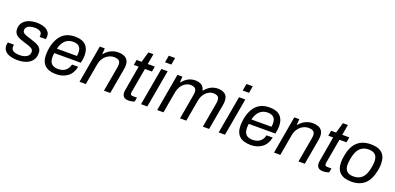

<svg xmlns="http://www.w3.org/2000/svg" viewBox="6 -1617 5197 2523"><g transform="rotate(20 2604.0 -355.5)"><path d="M216.4 12Q167.4 12 129.3 2.9Q91.2 -6.2 65 -23Q38.8 -39.9 25.5 -64.4Q12.2 -89 12.2 -119Q12.2 -130.6 14.2 -142.3Q16.2 -153.9 19.2 -163.2H105.5Q103.6 -155 102.4 -147Q101.2 -138.9 101.2 -133.2Q101.2 -92.7 134.2 -76.2Q167.3 -59.6 221.1 -59.6Q257.4 -59.6 287.8 -69.3Q318.2 -79 336.8 -99.4Q355.5 -119.9 355.5 -152.1Q355.5 -179.3 334.9 -194.6Q314.2 -209.9 281.9 -220Q249.6 -230.2 214.3 -241Q188.1 -249.5 162.4 -259Q136.7 -268.5 116.3 -282.9Q95.8 -297.2 83.7 -318.8Q71.6 -340.4 71.6 -372.5Q71.6 -428.6 101 -465.1Q130.4 -501.6 179.7 -519.8Q229 -538 288.6 -538Q329.2 -538 363.8 -530.4Q398.4 -522.8 423.8 -507.3Q449.2 -491.8 463.5 -469Q477.8 -446.3 477.8 -416Q477.8 -403.2 475.5 -391.8Q473.2 -380.4 471.8 -374.8H385.8Q387.3 -381.6 387.8 -387.4Q388.3 -393.3 388.3 -398.1Q388.3 -423.4 375.1 -438.4Q361.9 -453.4 339 -459.9Q316.1 -466.4 286.1 -466.4Q251.1 -466.4 223.3 -457.9Q195.4 -449.4 179.3 -432.1Q163.2 -414.7 163.2 -387.8Q163.2 -363.5 180.1 -350.4Q197.1 -337.3 224.1 -329.1Q251.1 -320.9 282.4 -309.9Q311.8 -300 340.9 -290.1Q370 -280.1 394.6 -265.6Q419.2 -251 433.9 -227.8Q448.5 -204.5 448.5 -168.6Q448.5 -107.3 418.4 -67.5Q388.2 -27.7 336.1 -7.8Q284.1 12 216.4 12Z M757.8 12Q650.8 12 597.8 -37Q544.8 -86 544.8 -184.9Q544.8 -211.9 547.8 -239.3Q550.8 -266.6 555.8 -292.1Q570.8 -363.2 603 -418.6Q635.3 -474 689.6 -506Q743.9 -538 825.2 -538Q926.1 -538 975.7 -488.7Q1025.4 -439.4 1025.4 -348.3Q1025.4 -325.3 1021.9 -297.1Q1018.4 -268.9 1011.3 -240.8H640.1Q637.7 -225.6 636.4 -212.3Q635.2 -199.1 635.2 -186.8Q635.2 -120.5 665.8 -90.6Q696.4 -60.7 759.4 -60.7Q794.2 -60.7 824.5 -72.3Q854.9 -83.9 877.6 -110.3Q900.3 -136.7 911.3 -179.4H997.3Q976.7 -82.2 911.9 -35.1Q847 12 757.8 12ZM652.5 -307.1H932.5Q934.9 -320.7 935.9 -332.9Q936.8 -345.2 936.8 -355.8Q936.8 -411.6 908.5 -438.7Q880.2 -465.8 824 -465.8Q757.8 -465.8 714.3 -424.9Q670.8 -384.1 652.5 -307.1Z M1080.7 0 1172.7 -526H1242.4L1237.3 -446.7H1243.8Q1282.5 -494.1 1331 -516.1Q1379.5 -538 1431.1 -538Q1473.6 -538 1506.7 -525.2Q1539.8 -512.4 1559.1 -484Q1578.5 -455.7 1578.5 -409Q1578.5 -394.6 1576.7 -378.8Q1574.9 -363 1571.8 -345.6L1510.6 0H1422.6L1482.7 -341.2Q1484.7 -353.8 1486.2 -365.2Q1487.8 -376.5 1487.8 -385.7Q1487.8 -430 1462.8 -445.2Q1437.8 -460.4 1398 -460.4Q1359.7 -460.4 1322.4 -441.3Q1285.1 -422.3 1257.5 -384.9Q1230 -347.5 1220.1 -291.6L1168.7 0Z M1770.5 11.5Q1717.9 11.5 1698.4 -12.1Q1678.8 -35.8 1678.8 -71.3Q1678.8 -78.4 1679.8 -85.9Q1680.8 -93.5 1681.8 -101L1743 -452.2H1675L1687.8 -526H1757.1L1799.5 -672.5H1869.4L1843.4 -526H1942.2L1929.4 -452.2H1831L1772.4 -121Q1771.4 -115.2 1769.9 -105.8Q1768.4 -96.4 1768.4 -92.6Q1768.4 -77.5 1777 -69.7Q1785.5 -61.8 1805 -61.8H1861.2L1850.8 -3.5Q1840.3 0.9 1826.3 4.2Q1812.2 7.5 1797.7 9.5Q1783.1 11.5 1770.5 11.5Z M2048.9 -625.4 2066.2 -723H2154.2L2137.4 -625.4ZM1940.7 0 2033.7 -526H2121.7L2028.7 0Z M2166.7 0 2258.7 -526H2328.4L2323.3 -446.7H2329.8Q2369 -494.1 2412.5 -516.1Q2455.9 -538 2506.8 -538Q2557.1 -538 2592.3 -516.7Q2627.4 -495.3 2637.7 -446.7H2644.7Q2683.5 -494.1 2728.2 -516.1Q2773 -538 2824.5 -538Q2884.7 -538 2923.2 -508.6Q2961.8 -479.3 2961.8 -410.1Q2961.8 -396.8 2960 -381.8Q2958.2 -366.8 2955.1 -350.5L2892.8 0H2805.3L2866 -344.4Q2868 -356.6 2869.3 -366.9Q2870.5 -377.1 2870.5 -386.2Q2870.5 -430.6 2846.8 -445.5Q2823.1 -460.4 2787.2 -460.4Q2751.6 -460.4 2717.9 -440.8Q2684.2 -421.2 2659.8 -384.4Q2635.3 -347.5 2625.9 -295.4L2574 0H2486L2546.7 -344.4Q2548.7 -356.6 2549.9 -367.1Q2551.2 -377.7 2551.2 -386.8Q2551.2 -430.6 2527.5 -445.5Q2503.7 -460.4 2467.8 -460.4Q2432.8 -460.4 2399.1 -441.3Q2365.5 -422.1 2340.9 -385.3Q2316.4 -348.5 2306.6 -295.4L2254.7 0Z M3134.9 -625.4 3152.2 -723H3240.2L3223.4 -625.4ZM3026.7 0 3119.7 -526H3207.7L3114.7 0Z M3477.8 12Q3370.8 12 3317.8 -37Q3264.8 -86 3264.8 -184.9Q3264.8 -211.9 3267.8 -239.3Q3270.8 -266.6 3275.8 -292.1Q3290.8 -363.2 3323 -418.6Q3355.3 -474 3409.6 -506Q3463.9 -538 3545.2 -538Q3646.1 -538 3695.7 -488.7Q3745.4 -439.4 3745.4 -348.3Q3745.4 -325.3 3741.9 -297.1Q3738.4 -268.9 3731.3 -240.8H3360.1Q3357.7 -225.6 3356.4 -212.3Q3355.2 -199.1 3355.2 -186.8Q3355.2 -120.5 3385.8 -90.6Q3416.4 -60.7 3479.4 -60.7Q3514.2 -60.7 3544.5 -72.3Q3574.9 -83.9 3597.6 -110.3Q3620.3 -136.7 3631.3 -179.4H3717.3Q3696.7 -82.2 3631.9 -35.1Q3567 12 3477.8 12ZM3372.5 -307.1H3652.5Q3654.9 -320.7 3655.9 -332.9Q3656.8 -345.2 3656.8 -355.8Q3656.8 -411.6 3628.5 -438.7Q3600.2 -465.8 3544 -465.8Q3477.8 -465.8 3434.3 -424.9Q3390.8 -384.1 3372.5 -307.1Z M3800.7 0 3892.7 -526H3962.4L3957.3 -446.7H3963.8Q4002.5 -494.1 4051 -516.1Q4099.5 -538 4151.1 -538Q4193.6 -538 4226.7 -525.2Q4259.8 -512.4 4279.1 -484Q4298.5 -455.7 4298.5 -409Q4298.5 -394.6 4296.7 -378.8Q4294.9 -363 4291.8 -345.6L4230.6 0H4142.6L4202.7 -341.2Q4204.7 -353.8 4206.2 -365.2Q4207.8 -376.5 4207.8 -385.7Q4207.8 -430 4182.8 -445.2Q4157.8 -460.4 4118 -460.4Q4079.7 -460.4 4042.4 -441.3Q4005.1 -422.3 3977.5 -384.9Q3950 -347.5 3940.1 -291.6L3888.7 0Z M4490.5 11.5Q4437.9 11.5 4418.4 -12.1Q4398.8 -35.8 4398.8 -71.3Q4398.8 -78.4 4399.8 -85.9Q4400.8 -93.5 4401.8 -101L4463 -452.2H4395L4407.8 -526H4477.1L4519.5 -672.5H4589.4L4563.4 -526H4662.2L4649.4 -452.2H4551L4492.4 -121Q4491.4 -115.2 4489.9 -105.8Q4488.4 -96.4 4488.4 -92.6Q4488.4 -77.5 4497 -69.7Q4505.5 -61.8 4525 -61.8H4581.2L4570.8 -3.5Q4560.3 0.9 4546.3 4.2Q4532.2 7.5 4517.7 9.5Q4503.1 11.5 4490.5 11.5Z M4882.8 12Q4779.4 12 4725.4 -36.3Q4671.3 -84.6 4671.3 -185.2Q4671.3 -204.7 4673.5 -226.2Q4675.8 -247.6 4679.8 -271Q4703.8 -409.9 4774.9 -474Q4845.9 -538 4961.7 -538Q5066.1 -538 5119.9 -489.7Q5173.8 -441.4 5173.8 -339.3Q5173.8 -320.3 5172 -299.4Q5170.2 -278.5 5165.8 -255Q5140.8 -117 5070.8 -52.5Q5000.9 12 4882.8 12ZM4887.2 -61.8Q4962.8 -61.8 5008.6 -107.4Q5054.4 -153.1 5071.8 -252.3Q5076.2 -274.9 5078.2 -290.4Q5080.1 -306 5080.9 -317.4Q5081.6 -328.7 5081.6 -338.6Q5081.6 -403.2 5050.3 -433.7Q5019 -464.2 4957.4 -464.2Q4882.1 -464.2 4836.6 -418Q4791.1 -371.8 4772.8 -273.7Q4768.8 -251.1 4766.6 -235.1Q4764.4 -219 4763.4 -207.9Q4762.4 -196.7 4762.4 -186.8Q4762.4 -121.7 4793.7 -91.8Q4825 -61.8 4887.2 -61.8Z"/></g></svg>

Font: Archivo Variable SemiBold
Style: Italic
Weight: 600
Italic angle: -10°
Designer: Hector Gatti
Foundry: Omnibus-Type
Version: Version 2.001